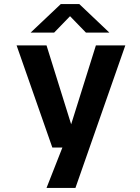

<svg xmlns="http://www.w3.org/2000/svg" viewBox="-20 -723 690 943"><path d="M208.5 200 286.5 1.5H237L61.5 -500H208.5L329.5 -112.5L451 -500H595.5L350.5 200ZM130.5 -563 278.5 -703H369.5L517 -563H402L324 -643.5L246 -563Z"/></svg>

Font: Trispace SemiBold
Style: Regular
Weight: 600
Designer: Tyler Finck
Foundry: Etcetera Type Company
Version: Version 1.210; ttfautohint (v1.8.3)